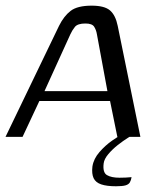

<svg xmlns="http://www.w3.org/2000/svg" viewBox="-36 -484 562 679"><path d="M-16.5 0 172.7 -392.5Q189.8 -427.1 213.9 -445.6Q237.9 -464 288.2 -464Q333.6 -464 353.1 -447.1Q372.7 -430.1 380.3 -392.5L460.5 0H379L353.2 -126.8H103.2L43.8 0ZM121.3 -161.6H343.9L306.7 -362.9Q304.3 -377.8 297.1 -389.3Q289.9 -400.9 266.2 -400.9Q238.7 -400.9 229 -389Q219.4 -377.1 212.9 -362.9ZM374.3 174.7Q341.7 174.7 322.1 168.1Q302.5 161.6 295.1 146.2Q287.8 130.7 290.8 105Q295 77.5 315.8 53.7Q336.5 30 360.6 13.2Q384.7 -3.5 399 -10.7H442.3Q434 -7.7 416.8 3.1Q399.5 14 380.5 28.9Q361.5 43.9 347.1 61Q332.6 78.1 330.6 93.8Q326.6 126 342.2 135.2Q357.8 144.5 386.5 144.5Q399.6 144.5 408.2 144Q416.9 143.5 422.1 143Q427.3 142.5 429.3 142.5Q427.5 153.6 423.2 161Q418.9 168.3 408 171.5Q397 174.7 374.3 174.7Z"/></svg>

Font: Genos Thin
Style: Italic
Weight: 100
Italic angle: -8°
Designer: Robert E. Leuschke
Foundry: Robert E. Leuschke
Version: Version 1.010